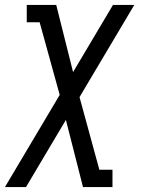

<svg xmlns="http://www.w3.org/2000/svg" viewBox="-60 -550 580 775"><path d="M-40 205 181 -167 100 -460H48V-530H167L235 -259L396 -530H482L261 -158L341 135H394V205H275L206 -66L45 205Z"/></svg>

Font: Iosevka Slab Oblique
Style: Regular
Weight: 400
Italic angle: -9°
Monospace: yes
Designer: Belleve Invis
Foundry: Belleve Invis
Version: Version 11.1.1; ttfautohint (v1.8.3)